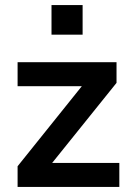

<svg xmlns="http://www.w3.org/2000/svg" viewBox="-20 -733 514 753"><path d="M49 0V-81L325 -425V-395H49V-489H437V-408L158 -61V-94H448V0ZM182 -597V-713H304V-597Z"/></svg>

Font: Nunito Sans 12pt ExtraLight
Style: Regular
Weight: 200
Version: Version 3.101;gftools[0.9.27]